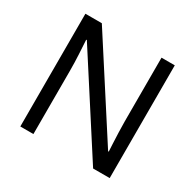

<svg xmlns="http://www.w3.org/2000/svg" viewBox="-155 -883 1070 1053"><g transform="rotate(30 380.0 -357.0)"><path d="M663 0H558L176 -593H172Q174 -558 177 -506Q180 -454 180 -399V0H97V-714H201L582 -123H586Q585 -139 583.5 -171Q582 -203 580.5 -241Q579 -279 579 -311V-714H663Z"/></g></svg>

Font: Go Noto Current
Style: Regular
Weight: 400
Designer: Monotype Design Team
Foundry: Monotype Imaging Inc.
Version: Version 2.007; ttfautohint (v1.8) -l 8 -r 50 -G 200 -x 14 -D